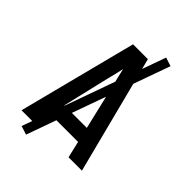

<svg xmlns="http://www.w3.org/2000/svg" viewBox="-238 -848 1025 1025"><g transform="rotate(45 275.0 -335.0)"><path d="M47 0 219 -670H331L503 0H402L380 -94H170L148 0ZM360 -180 297 -447Q291 -470 285.5 -493Q280 -516 275 -539Q270 -516 264.5 -493Q259 -470 253 -447L190 -180ZM156 75 107 59 394 -745 443 -729Z"/></g></svg>

Font: Lode Dark
Style: Bold
Weight: 700
Monospace: yes
Designer: Belleve Invis
Foundry: Belleve Invis
Version: Version 29.2.0; ttfautohint (v1.8.3)